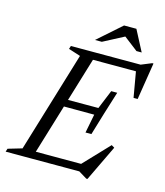

<svg xmlns="http://www.w3.org/2000/svg" viewBox="-146 -958 934 1084"><g transform="rotate(15 321.0 -416.0)"><path d="M247.5 -630.5 177.5 -653 183.5 -671.5H337L133.5 0H-18L-12 -18.5L69.5 -42.5ZM573.5 -638 595.5 -628.5H275.5L289.5 -671.5H591L652 -696.5H659.5L625 -480H601ZM461 29.5 412.5 0H84L98.5 -43.5H443L402 -33.5L551 -190.5L568.5 -180L468 29.5ZM424 -221H389.5L411 -331L185.5 -331.5L198 -373L424 -373.5L469.5 -484H504.5L463.5 -352.5ZM306 -739.5 443.5 -861H515.5L579 -739.5H548.5L461.5 -806.5H474L346 -739.5Z"/></g></svg>

Font: Newsreader 20pt
Style: Italic
Weight: 400
Italic angle: -17°
Version: Version 1.003